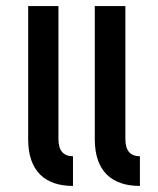

<svg xmlns="http://www.w3.org/2000/svg" viewBox="-20 -614 523 634"><path d="M442 0V-98C410 -98 394 -117 394 -155V-594H293V-154C293 -49 349 0 442 0ZM73 -154C73 -49 129 0 221 0V-98C189 -98 173 -117 173 -155V-594H73Z"/></svg>

Font: Vanilla Cream DemiBold
Style: Regular
Weight: 600
Designer: Jeremy Tribby, Jinavaṁso
Foundry: Tribby Type
Version: Version 1.422;Glyphs 3.1.2 (3151)